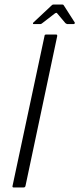

<svg xmlns="http://www.w3.org/2000/svg" viewBox="-20 -825 349 845"><path d="M92 -6Q90 0 84 0H40Q34 0 35 -6L176 -667Q176 -673 183 -673H227Q230 -673 231 -671.5Q232 -670 232 -667ZM128 -719Q125 -719 125 -721.5Q125 -724 127 -726L207 -801Q210 -805 215 -805H255Q259 -805 261 -801L309 -726Q310 -724 308.5 -721.5Q307 -719 304 -719H276Q274 -719 272.5 -720.5Q271 -722 268 -723L231 -767Q230 -770 223 -767L166 -723Q165 -722 162.5 -720.5Q160 -719 157 -719Z"/></svg>

Font: Glory Light
Style: Italic
Weight: 300
Italic angle: -12°
Version: Version 1.011